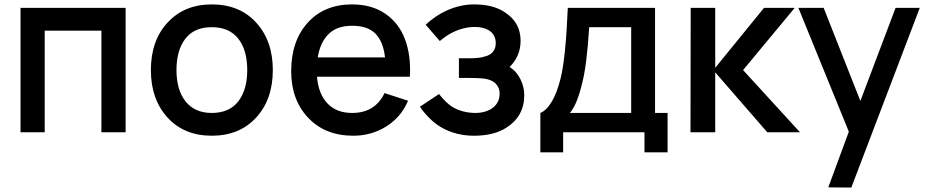

<svg xmlns="http://www.w3.org/2000/svg" viewBox="-20 -598 4187 868"><path d="M547.9 -562.5V0H438.5V-459.5H182.1V0H72.8V-562.5Z M937.5 15.6Q812 15.6 737.1 -66.9Q662.1 -149.4 662.1 -281.2Q662.1 -414.6 737.8 -496.3Q813.5 -578.1 937.5 -578.1Q1063.5 -578.1 1138.4 -495.6Q1213.4 -413.1 1213.4 -281.2Q1213.4 -148.4 1137.9 -66.4Q1062.5 15.6 937.5 15.6ZM1097.7 -281.2Q1097.7 -372.1 1056.9 -423.6Q1016.1 -475.1 937.5 -475.1Q857.9 -475.1 817.9 -422.9Q777.8 -370.6 777.8 -281.2Q777.8 -191.4 819.1 -139.4Q860.4 -87.4 937.5 -87.4Q1016.6 -87.4 1057.1 -139.6Q1097.7 -191.9 1097.7 -281.2Z M1413.1 -251Q1419.4 -173.8 1460.2 -130.6Q1501 -87.4 1571.8 -87.4Q1675.8 -87.4 1718.3 -177.2L1824.7 -142.6Q1793.5 -68.4 1726.3 -26.4Q1659.2 15.6 1577.6 15.6Q1449.7 15.6 1373 -65.7Q1296.4 -147 1296.4 -275.9Q1296.4 -412.6 1371.1 -495.4Q1445.8 -578.1 1571.8 -578.1Q1660.2 -578.1 1721.7 -536.1Q1783.2 -494.1 1810.8 -420.9Q1838.4 -347.7 1833 -251ZM1571.8 -481.4Q1503.9 -481.9 1465.6 -444.1Q1427.2 -406.2 1416.5 -338.4H1720.7Q1712.9 -409.2 1677.5 -445.6Q1642.1 -481.9 1571.8 -481.4Z M1904.3 -486.3Q1948.2 -526.9 1998 -549.8Q2060.5 -578.1 2123 -578.1Q2211.4 -578.1 2263.7 -541.5Q2333.5 -496.1 2333.5 -413.6Q2333.5 -344.7 2283.7 -294.9Q2314.9 -276.4 2332.5 -240.5Q2350.1 -204.6 2350.1 -167.5Q2350.1 -71.8 2268.1 -20Q2211.4 15.6 2123 15.6Q2039.1 15.6 1972.2 -23.9Q1944.8 -40 1918.7 -66.7Q1892.6 -93.3 1878.4 -115.7L1964.8 -172.9Q1994.1 -135.3 2023.4 -115.7Q2069.8 -87.4 2130.4 -87.4Q2168.5 -87.4 2198.2 -104Q2238.8 -128.9 2238.8 -174.8Q2238.8 -198.7 2224.4 -216.1Q2210 -233.4 2183.6 -239.7Q2163.6 -245.6 2100.1 -245.6H2054.7V-334.5H2100.1Q2149.9 -334.5 2172.4 -342.8Q2196.8 -348.6 2209 -364.5Q2221.2 -380.4 2221.2 -401.9Q2221.2 -442.4 2189 -461.4Q2165 -476.1 2126.5 -476.1Q2077.1 -476.1 2027.3 -452.1Q1998.5 -438 1968.3 -412.6Z M2941.4 -562.5V-87.4H2998V90.8H2893.6V0H2525.9V90.8H2422.9V-87.4Q2450.7 -98.6 2474.6 -138.7Q2498.5 -178.7 2514.6 -244.6Q2537.6 -337.4 2546.9 -562.5ZM2833.5 -87.4V-475.1H2643.6Q2632.8 -302.2 2612.3 -224.1Q2588.9 -124 2556.2 -87.4Z M3101.6 0 3102.5 -562.5H3213.4V-291.5L3434.1 -562.5H3572.8L3339.4 -281.2L3596.7 0H3448.7L3213.4 -271V0Z M4028.8 -562.5H4138.2L3828.6 250L3724.6 249L3816.4 0L3817.4 -2.9L3589.4 -562.5H3703.6L3869.6 -141.6Z"/></svg>

Font: Manrope3 Semibold
Style: Regular
Weight: 600
Width: 4
Designer: Mikhail Sharanda
Foundry: Mikhail Sharanda
Version: Version 3.000;PS 003.000;hotconv 1.0.88;makeotf.lib2.5.64775